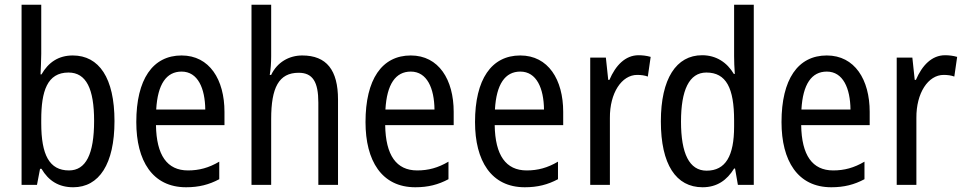

<svg xmlns="http://www.w3.org/2000/svg" viewBox="-20 -780 4069 810"><path d="M154 -553V-760H71V0H136L149 -68H155C185 -17 228 10 289 10C398 10 463 -88 463 -269C463 -451 398 -546 287 -546C227 -546 184 -517 155 -466H151C152 -493 154 -524 154 -553ZM269 -474C344 -474 377 -405 377 -270C377 -129 342 -61 271 -61C188 -61 154 -127 154 -260V-275C154 -395 179 -474 269 -474Z M746 -546C624 -546 555 -445 555 -265C555 -102 623 10 765 10C819 10 862 -1 905 -24V-98C861 -72 820 -61 773 -61C685 -61 640 -125 638 -252H927V-308C927 -444 864 -546 746 -546ZM746 -478C815 -478 845 -407 846 -318H639C645 -425 682 -478 746 -478Z M1124 -543V-760H1041V0H1124V-278C1124 -410 1156 -473 1240 -473C1299 -473 1323 -435 1323 -347V0H1406V-360C1406 -484 1358 -546 1255 -546C1199 -546 1149 -517 1124 -464H1118C1122 -487 1124 -515 1124 -543Z M1713 -546C1591 -546 1522 -445 1522 -265C1522 -102 1590 10 1732 10C1786 10 1829 -1 1872 -24V-98C1828 -72 1787 -61 1740 -61C1652 -61 1607 -125 1605 -252H1894V-308C1894 -444 1831 -546 1713 -546ZM1713 -478C1782 -478 1812 -407 1813 -318H1606C1612 -425 1649 -478 1713 -478Z M2175 -546C2053 -546 1984 -445 1984 -265C1984 -102 2052 10 2194 10C2248 10 2291 -1 2334 -24V-98C2290 -72 2249 -61 2202 -61C2114 -61 2069 -125 2067 -252H2356V-308C2356 -444 2293 -546 2175 -546ZM2175 -478C2244 -478 2274 -407 2275 -318H2068C2074 -425 2111 -478 2175 -478Z M2674 -547C2618 -547 2577 -504 2551 -443H2546L2536 -537H2470V0H2553V-282C2552 -388 2603 -464 2668 -464C2684 -464 2700 -462 2713 -457L2725 -540C2708 -545 2690 -547 2674 -547Z M2944 10C3005 10 3047 -20 3077 -69H3081L3093 0H3160V-760H3077V-543C3077 -523 3078 -494 3080 -468H3076C3047 -517 3001 -547 2942 -547C2833 -547 2768 -448 2768 -268C2768 -86 2832 10 2944 10ZM2961 -60C2888 -60 2853 -132 2853 -267C2853 -399 2887 -474 2960 -474C3044 -474 3077 -408 3077 -272V-246C3077 -122 3041 -60 2961 -60Z M3468 -546C3346 -546 3277 -445 3277 -265C3277 -102 3345 10 3487 10C3541 10 3584 -1 3627 -24V-98C3583 -72 3542 -61 3495 -61C3407 -61 3362 -125 3360 -252H3649V-308C3649 -444 3586 -546 3468 -546ZM3468 -478C3537 -478 3567 -407 3568 -318H3361C3367 -425 3404 -478 3468 -478Z M3967 -547C3911 -547 3870 -504 3844 -443H3839L3829 -537H3763V0H3846V-282C3845 -388 3896 -464 3961 -464C3977 -464 3993 -462 4006 -457L4018 -540C4001 -545 3983 -547 3967 -547Z"/></svg>

Font: Noto Sans Lao UI Cond
Style: Regular
Weight: 400
Width: 3
Designer: Monotype Design Team
Foundry: Monotype Imaging Inc.
Version: Version 2.000